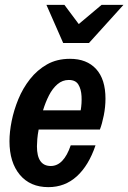

<svg xmlns="http://www.w3.org/2000/svg" viewBox="-20 -760 528 790"><path d="M179 10Q104 10 61.5 -41Q19 -92 19 -179Q19 -217 28 -262Q37 -307 55.5 -352Q74 -397 103.5 -434.5Q133 -472 173.5 -495Q214 -518 268 -518Q337 -518 375.5 -476Q414 -434 414 -354Q414 -320 407 -285Q400 -250 391 -227H139Q135 -206 133.5 -188Q132 -170 132 -158Q132 -77 189 -77Q242 -77 271 -162H373Q345 -79 296 -34.5Q247 10 179 10ZM263 -431Q237 -431 216.5 -413.5Q196 -396 181.5 -367.5Q167 -339 157 -306H312Q317 -335 315.5 -364Q314 -393 302.5 -412Q291 -431 263 -431ZM240 -583 171 -740H245L304 -661L398 -740H488L346 -583Z"/></svg>

Font: Instrument Sans Condensed SemiBold Italic
Style: Regular
Weight: 600
Width: 3
Italic angle: -13°
Designer: Rodrigo Fuenzalida
Foundry: fragTYPE
Version: Version 1.000; ttfautohint (v1.8.4.7-5d5b);gftools[0.9.28]